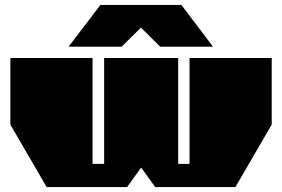

<svg xmlns="http://www.w3.org/2000/svg" viewBox="-20 -758 1143 778"><path d="M258 -569 387 -738H715L843 -569H629L551 -646L473 -569ZM169 0 22 -253V-523H355V-94H402V-523H702V-94H748V-523H1081V-253L934 0H609L552 -79L495 0Z"/></svg>

Font: Tomorrow Black
Style: Regular
Weight: 900
Designer: Tony de Marco, Monica Rizzolli
Foundry: Just in Type
Version: Version 2.002